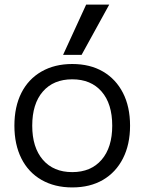

<svg xmlns="http://www.w3.org/2000/svg" viewBox="-20 -810 632 840"><path d="M296 10Q219 10 161.5 -23Q104 -56 73.5 -117Q43 -178 43 -260Q43 -343 73.5 -403.5Q104 -464 161.5 -497Q219 -530 296 -530Q374 -530 430.5 -497Q487 -464 518 -403.5Q549 -343 549 -260Q549 -178 518 -117Q487 -56 430.5 -23Q374 10 296 10ZM296 -57Q378 -57 424.5 -111Q471 -165 471 -260Q471 -356 424.5 -409.5Q378 -463 296 -463Q214 -463 167.5 -409.5Q121 -356 121 -260Q121 -165 167.5 -111Q214 -57 296 -57ZM337 -570H256L357 -790H458Z"/></svg>

Font: M PLUS 2
Style: Regular
Weight: 400
Designer: Coji Morishita
Foundry: UNDERFOREST DESIGN
Version: Version 1.001